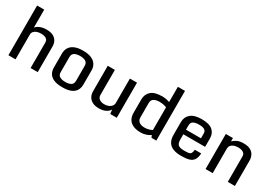

<svg xmlns="http://www.w3.org/2000/svg" viewBox="22 -1595 3481 2464"><g transform="rotate(30 1762.5 -362.5)"><path d="M86.9 -736.3H192.4V-470.2Q213.4 -497.1 253.9 -513.7Q294.4 -530.3 350.1 -530.3Q409.2 -530.3 447 -510.5Q484.9 -490.7 502.9 -457Q521 -423.3 521 -380.9V0H415.5V-377.9Q415.5 -404.3 402.1 -420.2Q388.7 -436 365.7 -443.1Q342.8 -450.2 314.5 -450.2Q276.4 -450.2 249 -439.7Q221.7 -429.2 207 -410.6Q192.4 -392.1 192.4 -366.7V0H86.9Z M889.6 10.7Q810.5 10.7 762.5 -10.3Q714.4 -31.2 692.6 -68.6Q670.9 -106 670.9 -155.3V-363.3Q670.9 -413.1 694.1 -450.7Q717.3 -488.3 765.6 -509.3Q814 -530.3 889.6 -530.3Q964.8 -530.3 1013.2 -509.3Q1061.5 -488.3 1085 -450.7Q1108.4 -413.1 1108.4 -363.3V-155.3Q1108.4 -106.4 1086.9 -68.8Q1065.4 -31.2 1017.6 -10.3Q969.7 10.7 889.6 10.7ZM889.6 -66.9Q939.5 -66.9 971.2 -85Q1002.9 -103 1002.9 -148.4V-370.6Q1002.9 -415.5 971.7 -433.8Q940.4 -452.1 889.6 -452.1Q838.9 -452.1 807.6 -433.8Q776.4 -415.5 776.4 -370.6V-148.4Q776.4 -103 807.1 -85Q837.9 -66.9 889.6 -66.9Z M1431.6 10.7Q1372.6 10.7 1334.2 -9.8Q1295.9 -30.3 1277.3 -64.9Q1258.8 -99.6 1258.8 -141.6V-520H1364.3V-148.4Q1364.3 -122.6 1377.2 -105Q1390.1 -87.4 1412.8 -78.4Q1435.5 -69.3 1463.4 -69.3Q1501.5 -69.3 1529.3 -81.3Q1557.1 -93.3 1572 -113.3Q1586.9 -133.3 1586.9 -157.7V-520H1692.4V0H1595.7L1587.9 -62.5Q1569.8 -28.3 1528.8 -8.8Q1487.8 10.7 1431.6 10.7Z M1847.2 -161.6V-361.8Q1847.2 -438 1898.9 -484.1Q1950.7 -530.3 2064 -530.3Q2087.9 -530.3 2118.7 -524.9Q2149.4 -519.5 2172.9 -510.7V-736.3H2278.3V0H2207L2191.9 -33.2Q2168.5 -15.1 2131.1 -2.2Q2093.8 10.7 2053.2 10.7Q1980.5 10.7 1934.8 -11.2Q1889.2 -33.2 1868.2 -72Q1847.2 -110.8 1847.2 -161.6ZM2172.9 -95.7V-432.1Q2154.8 -440.4 2127 -446.3Q2099.1 -452.1 2068.4 -452.1Q2017.1 -452.1 1984.9 -433.6Q1952.6 -415 1952.6 -369.6V-156.7Q1952.6 -110.8 1983.4 -89.6Q2014.2 -68.4 2062.5 -68.4Q2097.7 -68.4 2127.7 -77.4Q2157.7 -86.4 2172.9 -95.7Z M2432.6 -176.3V-364.7Q2432.6 -440.4 2486.3 -485.4Q2540 -530.3 2648.4 -530.3Q2759.8 -530.3 2810.3 -486.8Q2860.8 -443.4 2860.8 -368.2V-243.7H2538.1V-166.5Q2538.1 -109.4 2562.7 -88.1Q2587.4 -66.9 2652.3 -66.9Q2693.8 -66.9 2717.5 -71Q2741.2 -75.2 2751.7 -92Q2762.2 -108.9 2765.1 -145.5H2859.9Q2856 -83 2834.2 -49.3Q2812.5 -15.6 2768.3 -2.4Q2724.1 10.7 2651.4 10.7Q2578.6 10.7 2530 -8.8Q2481.4 -28.3 2457 -69.6Q2432.6 -110.8 2432.6 -176.3ZM2759.8 -312V-379.9Q2759.8 -410.2 2745.6 -425.8Q2731.4 -441.4 2706.8 -446.8Q2682.1 -452.1 2649.4 -452.1Q2599.6 -452.1 2568.8 -435.5Q2538.1 -418.9 2538.1 -373V-312Z M3008.3 -520H3113.8V-470.7Q3139.2 -497.1 3176.3 -513.7Q3213.4 -530.3 3269.5 -530.3Q3332 -530.3 3370.1 -509.3Q3408.2 -488.3 3425.5 -453.1Q3442.9 -418 3442.9 -376V0H3337.4V-377Q3337.4 -403.8 3323.5 -419.7Q3309.6 -435.5 3286.4 -442.9Q3263.2 -450.2 3234.4 -450.2Q3196.8 -450.2 3169.7 -439.5Q3142.6 -428.7 3128.2 -409.7Q3113.8 -390.6 3113.8 -365.2V0H3008.3Z"/></g></svg>

Font: Monda Medium
Style: Regular
Weight: 500
Designer: Vernon Adams
Foundry: Vernon Adams
Version: Version 2.200